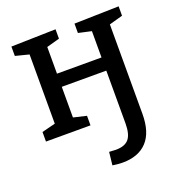

<svg xmlns="http://www.w3.org/2000/svg" viewBox="-138 -647 928 1001"><g transform="rotate(-20 326.0 -146.5)"><path d="M631 -533V-481L556 -460V36Q556 138 508.5 189Q461 240 373 240Q350 240 317 235L325 163Q351 165 362 165Q412 165 434 139Q456 113 456 53V-240H209V-70L281 -53V0H34V-53L109 -72V-456L34 -475V-527L281 -533V-481L209 -461V-313H456V-459L384 -475V-527Z"/></g></svg>

Font: Bitter Pro Medium
Style: Regular
Weight: 500
Designer: Sol Matas, and Bitter project Authors
Foundry: Sol Matas
Version: Version 1.010